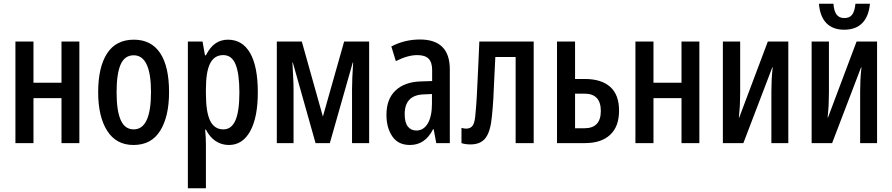

<svg xmlns="http://www.w3.org/2000/svg" viewBox="-20 -761 4746 1021"><path d="M62 0V-540H158V-321H307V-540H402V0H307V-239H158V0Z M690 10Q598 10 550 -65.5Q502 -141 502 -270Q502 -404 549.5 -477Q597 -550 692 -550Q784 -550 831.5 -479Q879 -408 879 -271Q879 -142 832 -66Q785 10 690 10ZM691 -73Q783 -73 783 -271Q783 -467 691 -467Q643 -467 621.5 -418Q600 -369 600 -270Q600 -172 622 -122.5Q644 -73 691 -73Z M979 240V-540H1057L1070 -467H1075Q1098 -512 1127 -531Q1156 -550 1192 -550Q1269 -550 1310 -479Q1351 -408 1351 -270Q1351 -137 1310.5 -63.5Q1270 10 1197 10Q1158 10 1126.5 -11Q1095 -32 1075 -72H1071Q1073 -48 1074 -28.5Q1075 -9 1075 6V240ZM1168 -73Q1211 -73 1232 -121Q1253 -169 1253 -269Q1253 -368 1233 -418Q1213 -468 1167 -468Q1120 -468 1097.5 -424Q1075 -380 1075 -286V-264Q1075 -165 1097.5 -119Q1120 -73 1168 -73Z M1452 0V-540H1585L1697 -141L1810 -540H1943V0H1852V-286Q1852 -339 1858 -429H1856L1734 0H1658L1537 -429H1535Q1537 -389 1539 -351.5Q1541 -314 1541 -287V0Z M2160 10Q2097 10 2066 -36Q2035 -82 2035 -150Q2035 -234 2083 -279.5Q2131 -325 2216 -328L2278 -330V-389Q2278 -430 2259 -449Q2240 -468 2199 -468Q2148 -468 2085 -436L2061 -514Q2132 -551 2213 -551Q2372 -551 2372 -392V0H2300L2286 -74H2283Q2241 10 2160 10ZM2194 -67Q2233 -67 2255 -105Q2277 -143 2277 -209V-261L2232 -259Q2132 -255 2132 -154Q2132 -110 2148.5 -88.5Q2165 -67 2194 -67Z M2482 7Q2454 7 2434 0V-81Q2448 -77 2459 -77Q2483 -77 2494.5 -94.5Q2506 -112 2509 -163Q2513 -204 2515 -241.5Q2517 -279 2519 -321Q2521 -363 2523.5 -416Q2526 -469 2529 -540H2818V0H2722V-458H2614Q2610 -387 2608 -334.5Q2606 -282 2603.5 -237.5Q2601 -193 2596 -144Q2589 -64 2563 -28.5Q2537 7 2482 7Z M2942 0V-540H3038V-341H3090Q3178 -341 3225 -299Q3272 -257 3272 -173Q3272 -88 3224.5 -44Q3177 0 3091 0ZM3038 -79H3088Q3175 -79 3175 -171Q3175 -263 3088 -263H3038Z M3359 0V-540H3455V-321H3604V-540H3699V0H3604V-239H3455V0Z M3824 0V-540H3916V-267Q3916 -235 3914.5 -204.5Q3913 -174 3909 -136H3911L4063 -540H4172V0H4082V-274Q4082 -306 4083.5 -337Q4085 -368 4089 -403H4087L3933 0Z M4296 0V-540H4388V-267Q4388 -235 4386.5 -204.5Q4385 -174 4381 -136H4383L4535 -540H4644V0H4554V-274Q4554 -306 4555.5 -337Q4557 -368 4561 -403H4559L4405 0ZM4469 -603Q4408 -603 4374 -638.5Q4340 -674 4335 -741H4412Q4415 -701 4429 -683Q4443 -665 4470 -665Q4498 -665 4511.5 -683Q4525 -701 4529 -741H4606Q4600 -674 4565.5 -638.5Q4531 -603 4469 -603Z"/></svg>

Font: Noto Sans ExtraCondensed Medium
Style: Regular
Weight: 500
Width: 2
Designer: Monotype Design Team
Foundry: Monotype Imaging Inc.
Version: Version 2.013; ttfautohint (v1.8.4.7-5d5b)